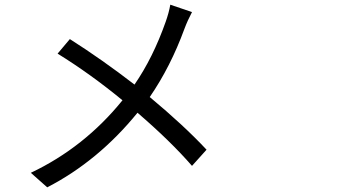

<svg xmlns="http://www.w3.org/2000/svg" viewBox="-20 -762 1540 812"><path d="M179.7 30.3 110.4 -31.2Q336.9 -138.7 498 -337.9Q361.3 -450.2 223.6 -535.2L275.4 -596.7Q412.1 -509.8 548.8 -404.3Q627 -517.6 680.7 -669.9Q694.3 -708 700.2 -742.2L792 -710.9Q773.4 -675.8 759.8 -639.6Q701.2 -479.5 613.3 -351.6Q757.8 -231.4 853.5 -128.9L792 -60.5Q701.2 -165 561.5 -285.2Q395.5 -81.1 179.7 30.3Z"/></svg>

Font: Bpmf GenYo Gothic R
Style: R
Weight: 400
Foundry: But Ko
Version: Version 1.320